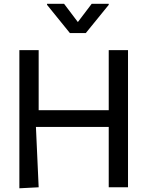

<svg xmlns="http://www.w3.org/2000/svg" viewBox="-20 -993 781 1018"><path d="M185 0 170.5 -320H556.5V0H658.7V-727.3H556.5V-408.7H185V-727.3H82.7V5.3ZM229.4 -967.3 350.5 -817.8H435L556.5 -967.3V-973H466.3L392.8 -876.1L319.6 -973H229.4Z"/></svg>

Font: Inter 465
Style: Regular
Weight: 400
Designer: Rasmus Andersson
Foundry: rsms
Version: Version 3.019;Glyphs 3.1.2 (3151)